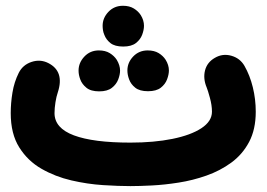

<svg xmlns="http://www.w3.org/2000/svg" viewBox="-20 -568 910 655"><path d="M16.6 -182.1Q16.6 -216.3 22.5 -252.2Q28.3 -288.1 43.9 -319.3Q57.6 -346.7 87.4 -356.7Q117.2 -366.7 144.5 -353Q200.7 -324.7 177.2 -252.9Q172.4 -239.3 169.2 -219.2Q166 -199.2 166 -182.1Q166 -130.9 232.2 -106.2Q298.3 -81.5 424.8 -81.5Q505.4 -81.5 568.1 -94.2Q630.9 -106.9 667 -130.6Q703.1 -154.3 703.1 -187Q703.1 -209 696 -234.6Q689 -260.3 685.1 -269.5Q672.4 -299.8 679.4 -327.6Q686.5 -355.5 712.9 -370.6Q739.3 -386.2 769 -377.9Q798.8 -369.6 814 -343.3Q832.5 -311 842.5 -270.3Q852.5 -229.5 852.5 -187Q852.5 -126.5 829.8 -83.7Q807.1 -41 769 -13.2Q731 14.6 684.3 31Q637.7 47.4 589.6 54.9Q541.5 62.5 498.3 64.7Q455.1 66.9 424.8 66.9Q384.8 66.9 331.5 63.5Q278.3 60.1 223.4 47.4Q168.5 34.7 121.6 7.8Q74.7 -19 45.7 -65.2Q16.6 -111.3 16.6 -182.1ZM330.1 -480Q330.1 -506.8 349.9 -527.6Q369.6 -548.3 399.4 -548.3Q421.4 -548.3 436.5 -539.1Q451.7 -529.8 460.4 -516.1Q471.2 -498.5 471.2 -480Q471.2 -466.3 465.1 -449.7Q459 -433.1 443.6 -421.1Q428.2 -409.2 400.4 -409.2Q371.6 -409.2 356.7 -421.1Q341.8 -433.1 335.9 -449.2Q332.5 -457 331.3 -465.1Q330.1 -473.1 330.1 -480ZM248 -327.1Q248 -354 267.8 -375Q287.6 -396 317.4 -396Q339.4 -396 354.5 -386.7Q369.6 -377.4 378.4 -363.8Q389.6 -345.2 389.6 -327.1Q389.6 -313.5 383.3 -296.9Q377 -280.3 361.6 -268.3Q346.2 -256.3 318.4 -256.3Q290 -256.3 274.9 -268.6Q259.8 -280.8 253.9 -296.9Q248 -312.5 248 -327.1ZM414.6 -327.6Q414.6 -354.5 434.3 -375.2Q454.1 -396 483.9 -396Q505.9 -396 521 -387Q536.1 -377.9 544.9 -364.3Q556.2 -346.2 556.2 -327.6Q556.2 -314 550 -297.4Q543.9 -280.8 528.6 -268.8Q513.2 -256.8 484.9 -256.8Q456.5 -256.8 441.4 -268.8Q426.3 -280.8 420.4 -297.4Q414.6 -313 414.6 -327.6Z"/></svg>

Font: Mikhak ExtraBold
Style: Regular
Weight: 800
Designer: Amin Abedi
Version: Version 3.3